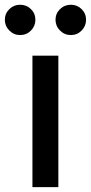

<svg xmlns="http://www.w3.org/2000/svg" viewBox="-63 -772 375 792"><path d="M70.8 0V-542.5H177.7V0ZM229.5 -627.4Q203.1 -627.4 184.6 -646Q166 -664.6 166 -690.4Q166 -716.3 184.6 -734.4Q203.1 -752.4 229.5 -752.4Q255.4 -752.4 273.7 -734.4Q292 -716.3 292 -690.4Q292 -664.6 273.7 -646Q255.4 -627.4 229.5 -627.4ZM20 -627.4Q-5.9 -627.4 -24.4 -646Q-43 -664.6 -43 -690.4Q-43 -716.3 -24.4 -734.4Q-5.9 -752.4 20 -752.4Q46.4 -752.4 64.7 -734.4Q83 -716.3 83 -690.4Q83 -664.6 64.7 -646Q46.4 -627.4 20 -627.4Z"/></svg>

Font: Inter 16pt Medium
Style: Regular
Weight: 500
Version: Version 4.001;git-66647c0bb